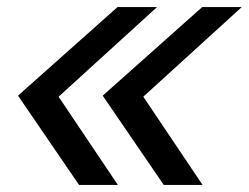

<svg xmlns="http://www.w3.org/2000/svg" viewBox="-20 -524 705 544"><path d="M31 0ZM425 -504 146 -250 314 0H204L31 -253L313 -504ZM665 -504 386 -250 554 0H444L271 -253L553 -504Z"/></svg>

Font: Rosa Sans Medium
Style: Italic
Weight: 500
Italic angle: -12°
Designer: Pentagram / MCKL
Foundry: Pentagram / MCKL
Version: Version 1.005;September 16, 2019;FontCreator 11.5.0.2425 64-